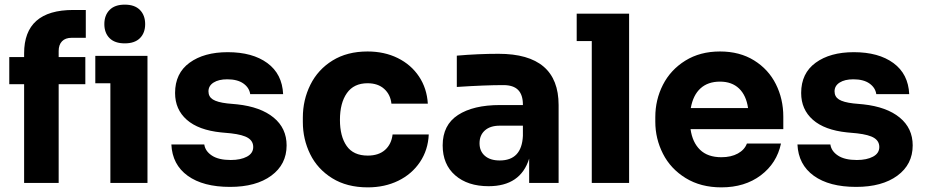

<svg xmlns="http://www.w3.org/2000/svg" viewBox="-20 -789 3987 828"><path d="M296 -746H350V-626H289Q262 -626 247.5 -611Q233 -596 233 -569V-543H348V-426H233V0H84V-426H20V-543H84V-559Q84 -746 296 -746ZM456 -430H391V-548H616V0H456ZM430 -685Q430 -723 452.5 -746Q475 -769 518 -769Q561 -769 583.5 -746Q606 -723 606 -685Q606 -647 583.5 -624.5Q561 -602 518 -602Q475 -602 452.5 -624.5Q430 -647 430 -685Z M719 -166H861Q865 -137 894 -118Q923 -99 975 -99Q1018 -99 1045 -113.5Q1072 -128 1072 -155Q1072 -180 1050 -194Q1028 -208 976 -214L933 -218Q836 -228 785.5 -272.5Q735 -317 735 -388Q735 -473 797.5 -518.5Q860 -564 962 -564Q1069 -564 1133 -517Q1197 -470 1201 -383H1059Q1055 -411 1029.5 -429Q1004 -447 960 -447Q923 -447 901 -433Q879 -419 879 -395Q879 -372 898 -360Q917 -348 960 -343L1003 -339Q1104 -328 1160 -282Q1216 -236 1216 -162Q1216 -80 1150 -31.5Q1084 17 972 17Q856 17 789.5 -31Q723 -79 719 -166Z M1286 -263V-282Q1286 -358 1318.5 -423.5Q1351 -489 1414 -528Q1477 -567 1565 -567Q1638 -567 1695.5 -538.5Q1753 -510 1787 -459Q1821 -408 1825 -342H1668Q1664 -381 1637 -405.5Q1610 -430 1565 -430Q1506 -430 1476 -387.5Q1446 -345 1446 -272Q1446 -201 1475 -159.5Q1504 -118 1566 -118Q1613 -118 1640.5 -142.5Q1668 -167 1673 -209H1829Q1826 -142 1791 -90Q1756 -38 1697.5 -9.5Q1639 19 1566 19Q1476 19 1412.5 -20.5Q1349 -60 1317.5 -124.5Q1286 -189 1286 -263Z M2262 -105Q2225 14 2087 14Q1997 14 1943 -33Q1889 -80 1889 -162Q1889 -250 1955 -293Q2021 -336 2136 -336H2235V-338Q2235 -380 2214.5 -401Q2194 -422 2151 -422Q2072 -422 1950 -414V-549Q2042 -557 2130 -557Q2389 -557 2389 -336V0H2262ZM2135 -97Q2230 -97 2235 -203V-247H2135Q2094 -247 2071 -226.5Q2048 -206 2048 -171Q2048 -137 2071 -117Q2094 -97 2135 -97Z M2532 -612H2467V-730H2693V0H2532Z M2806 -264V-284Q2806 -359 2839 -423.5Q2872 -488 2935.5 -527.5Q2999 -567 3085 -567Q3170 -567 3232 -528.5Q3294 -490 3326 -426Q3358 -362 3358 -286V-232H2958Q2966 -175 2999 -143Q3032 -111 3091 -111Q3133 -111 3162 -127Q3191 -143 3201 -170H3348Q3330 -85 3261 -33Q3192 19 3091 19Q3002 19 2937 -21Q2872 -61 2839 -126Q2806 -191 2806 -264ZM3206 -323Q3198 -378 3167 -407.5Q3136 -437 3085 -437Q3033 -437 3001 -408Q2969 -379 2959 -323Z M3419 -166H3561Q3565 -137 3594 -118Q3623 -99 3675 -99Q3718 -99 3745 -113.5Q3772 -128 3772 -155Q3772 -180 3750 -194Q3728 -208 3676 -214L3633 -218Q3536 -228 3485.5 -272.5Q3435 -317 3435 -388Q3435 -473 3497.5 -518.5Q3560 -564 3662 -564Q3769 -564 3833 -517Q3897 -470 3901 -383H3759Q3755 -411 3729.5 -429Q3704 -447 3660 -447Q3623 -447 3601 -433Q3579 -419 3579 -395Q3579 -372 3598 -360Q3617 -348 3660 -343L3703 -339Q3804 -328 3860 -282Q3916 -236 3916 -162Q3916 -80 3850 -31.5Q3784 17 3672 17Q3556 17 3489.5 -31Q3423 -79 3419 -166Z"/></svg>

Font: Sora-SIA
Style: Bold
Weight: 700
Designer: Jonathan Barnbrook, Julián Moncada
Foundry: Barnbrook Fonts
Version: Version 2.000